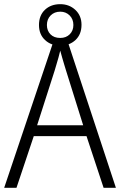

<svg xmlns="http://www.w3.org/2000/svg" viewBox="-20 -901 577 921"><path d="M477 0 395 -248H142L59 0H0L241 -716H300L536 0ZM297 -562Q293 -575 288 -591.5Q283 -608 278 -625.5Q273 -643 269 -658Q265 -642 260.5 -625Q256 -608 251 -592.5Q246 -577 242 -562L158 -300H379ZM269 -682Q225 -682 196 -709Q167 -736 167 -781Q167 -827 195.5 -854Q224 -881 269 -881Q312 -881 341.5 -853.5Q371 -826 371 -782Q371 -736 342 -709Q313 -682 269 -682ZM269 -719Q297 -719 314.5 -736.5Q332 -754 332 -781Q332 -809 314 -827Q296 -845 269 -845Q241 -845 223 -827Q205 -809 205 -781Q205 -754 222 -736.5Q239 -719 269 -719Z"/></svg>

Font: Noto Sans Thai SemiCondensed Light
Style: Regular
Weight: 300
Width: 4
Designer: Monotype Design Team
Foundry: Monotype Imaging Inc.
Version: Version 2.001